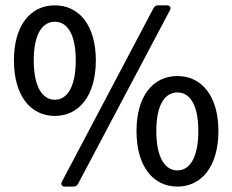

<svg xmlns="http://www.w3.org/2000/svg" viewBox="-20 -687 870 719"><path d="M32.2 -460.9C32.2 -329.1 93.8 -252.9 185.5 -252.9C276.4 -252.9 338.9 -329.1 338.9 -460.9C338.9 -591.8 276.4 -667 185.5 -667C93.8 -667 32.2 -591.8 32.2 -460.9ZM554.7 -656.2 211.9 -6.8C206.1 3.9 211.9 11.7 223.6 11.7H253.9C262.7 11.7 268.6 8.8 272.5 1L616.2 -648.4C622.1 -659.2 616.2 -667 604.5 -667H573.2C564.5 -667 558.6 -664.1 554.7 -656.2ZM263.7 -460.9C263.7 -360.4 230.5 -313.5 185.5 -313.5C139.6 -313.5 106.4 -360.4 106.4 -460.9C106.4 -561.5 139.6 -605.5 185.5 -605.5C230.5 -605.5 263.7 -561.5 263.7 -460.9ZM491.2 -196.3C491.2 -64.5 552.7 11.7 644.5 11.7C735.4 11.7 797.9 -64.5 797.9 -196.3C797.9 -327.1 735.4 -402.3 644.5 -402.3C552.7 -402.3 491.2 -327.1 491.2 -196.3ZM722.7 -196.3C722.7 -95.7 689.5 -48.8 644.5 -48.8C598.6 -48.8 565.4 -95.7 565.4 -196.3C565.4 -296.9 598.6 -340.8 644.5 -340.8C689.5 -340.8 722.7 -296.9 722.7 -196.3Z"/></svg>

Font: Ed Sans Neue Medium
Style: Regular
Weight: 500
Designer: Stephen Hutchings
Version: Version 1.004;PS 001.004;hotconv 1.0.88;makeotf.lib2.5.64775